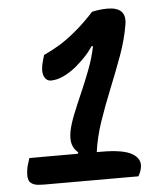

<svg xmlns="http://www.w3.org/2000/svg" viewBox="-51 -756 703 803"><g transform="rotate(-5 300.0 -355.0)"><path d="M50 -116H253L256 -122Q239 -135 232 -156.5Q225 -178 231 -211Q237 -242 253 -282Q269 -322 289 -367.5Q309 -413 327.5 -461.5Q346 -510 356 -559H350Q333 -534 314.5 -515Q296 -496 275 -478Q216 -431 169 -431Q148 -431 139 -453.5Q130 -476 143 -520L149 -540Q184 -556 214.5 -574.5Q245 -593 273 -616Q301 -638 326.5 -663Q352 -688 364 -702Q374 -705 392.5 -707.5Q411 -710 429 -710Q511 -710 499 -638Q489 -576 465 -510Q441 -444 413.5 -376.5Q386 -309 363.5 -243Q341 -177 333 -116H353Q445 -116 482 -93.5Q519 -71 511 -34Q509 -24 505.5 -15.5Q502 -7 498 0H103Q75 0 62.5 -4Q50 -8 42 -17Q35 -28 35 -44.5Q35 -61 39 -80Q42 -91 45 -100Q48 -109 50 -116Z"/></g></svg>

Font: Recursive Sn Csl St SmB
Style: Italic
Weight: 600
Italic angle: -15°
Version: Version 1.079;hotconv 1.0.112;makeotfexe 2.5.65598; ttfautoh